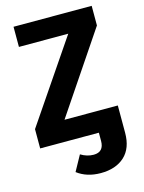

<svg xmlns="http://www.w3.org/2000/svg" viewBox="-133 -770 801 1068"><g transform="rotate(-15 267.0 -236.0)"><path d="M503 -692V-579L193 -119H500V38Q500 127 449.5 173.5Q399 220 312 220Q232 220 177 178L226 89Q262 111 300 111Q359 111 359 47V0H21V-111L337 -576H53V-692Z"/></g></svg>

Font: Fira Sans SemiBold
Style: Regular
Weight: 600
Designer: bBox Type GmbH & Carrois Corporate GbR & Edenspiekermann AG
Foundry: bBox Type GmbH & Carrois Corporate GbR & Edenspiekermann AG
Version: Version 4.301;PS 004.301;hotconv 1.0.88;makeotf.lib2.5.64775